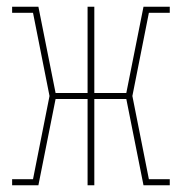

<svg xmlns="http://www.w3.org/2000/svg" viewBox="-20 -550 540 570"><path d="M16 0V-18H78L127 -265L78 -512H16V-530H94L145 -274H240V-530H260V-274H355L406 -530H484V-512H422L373 -265L422 -18H484V0H406L355 -256H260V0H240V-256H145L94 0Z"/></svg>

Font: Iosevka Slab Thin
Style: Regular
Weight: 100
Monospace: yes
Designer: Belleve Invis
Foundry: Belleve Invis
Version: Version 11.1.0; ttfautohint (v1.8.3)